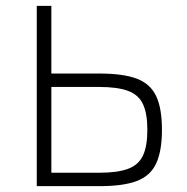

<svg xmlns="http://www.w3.org/2000/svg" viewBox="-20 -638 640 658"><path d="M106 0V-618H156V-15L125 -46H320Q383 -46 419 -59.5Q455 -73 470 -105Q485 -137 485 -193Q485 -249 470 -281Q455 -313 419 -326.5Q383 -340 320 -340H134V-386H320Q402 -386 448.5 -368.5Q495 -351 515 -309Q535 -267 535 -193Q535 -120 515 -77.5Q495 -35 448.5 -17.5Q402 0 320 0Z"/></svg>

Font: Victor Mono Thin
Style: Regular
Weight: 100
Monospace: yes
Designer: Rune Bjørnerås
Version: Version 1.561;gftools[0.9.30]